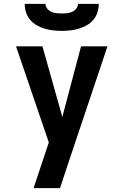

<svg xmlns="http://www.w3.org/2000/svg" viewBox="-20 -975 640 995"><path d="M291 0H154Q169 -44 183.5 -88.5Q198 -133 213 -177L233 -237L63 -735H200L303 -369L400 -735H537L338 -142ZM300 -815Q278 -815 255.5 -817.5Q233 -820 211.5 -826.5Q190 -833 170.5 -844Q151 -855 136.5 -872Q122 -889 115 -911Q108 -933 108 -955H216Q216 -941 225 -930Q234 -919 246.5 -913.5Q259 -908 272.5 -906.5Q286 -905 300 -905Q314 -905 327.5 -906.5Q341 -908 353.5 -913.5Q366 -919 375 -930Q384 -941 384 -955H492Q492 -933 485 -911Q478 -889 463.5 -872Q449 -855 429.5 -844Q410 -833 388.5 -826.5Q367 -820 344.5 -817.5Q322 -815 300 -815Z"/></svg>

Font: Iosevka Extrabold Extended
Style: Regular
Weight: 800
Width: 7
Monospace: yes
Designer: Belleve Invis
Foundry: Belleve Invis
Version: Version 32.5.0; ttfautohint (v1.8.4)